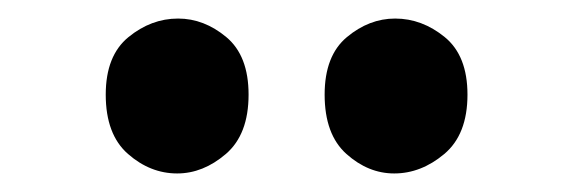

<svg xmlns="http://www.w3.org/2000/svg" viewBox="-20 -837 618 207"><path d="M171 -650Q142 -650 118 -671Q94 -692 94 -735Q94 -777 118.5 -797Q143 -817 172 -817Q200 -817 224 -797Q248 -777 248 -735Q248 -692 223.5 -671Q199 -650 171 -650ZM405 -650Q377 -650 353.5 -671Q330 -692 330 -735Q330 -777 354 -797Q378 -817 406 -817Q435 -817 459.5 -797Q484 -777 484 -735Q484 -692 459 -671Q434 -650 405 -650Z"/></svg>

Font: Yaldevi ExtraLight
Style: Bold
Weight: 700
Version: Version 1.100